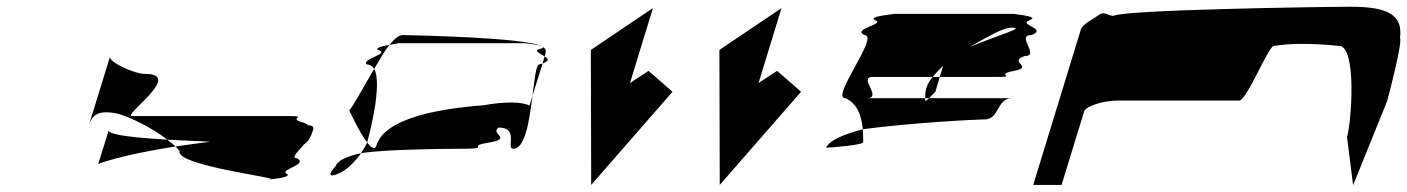

<svg xmlns="http://www.w3.org/2000/svg" viewBox="-20 -736 4170 569"><path d="M244 -367C253 -393 269 -412 329 -399C363 -390 430 -358 476 -322L603 -316C568 -311 532 -307 500 -302C505 -298 507 -293 512 -289C499 -247 786 -212 785 -205C805 -207 847 -213 828 -222C811 -234 895 -249 860 -267C840 -267 867 -291 882 -309C892 -315 901 -328 908 -352C911 -361 904 -365 892 -365C891 -368 886 -371 874 -374C833 -386 895 -392 836 -392H372C339 -392 527 -517 410 -517C377 -517 301 -553 306 -568ZM271 -250C271 -250 329 -275 500 -302C494 -309 483 -315 476 -322C345 -330 304 -339 302 -349ZM785 -205C778 -204 773 -204 778 -204H784Z M1015 -409C1015 -409 1044 -345 1068 -314L1069 -318C1074 -335 1114 -486 1089 -532C1057 -478 1026 -420 1015 -409ZM975 -244C949 -216 958 -210 984 -222C1006 -231 1032 -256 1050 -282C1013 -274 981 -262 975 -244ZM1067 -545C1076 -545 1084 -540 1089 -532C1105 -559 1119 -584 1134 -603C1116 -600 1095 -595 1098 -589C1143 -577 1049 -562 1067 -545ZM1134 -603C1154 -607 1171 -608 1148 -608H1535C1532 -608 1573 -605 1585 -599C1540 -625 1193 -632 1173 -632C1162 -632 1149 -621 1134 -603ZM1050 -282C1114 -293 1289 -295 1325 -295C1454 -295 1354 -301 1426 -313C1504 -325 1429 -340 1458 -358C1519 -358 1479 -295 1501 -295C1537 -295 1549 -381 1558 -452L1549 -423C1530 -434 1478 -436 1413 -424C1250 -412 1118 -377 1096 -306C1091 -290 1081 -297 1068 -314C1064 -304 1057 -293 1050 -282ZM1573 -589C1566 -583 1583 -576 1594 -569L1597 -580C1599 -587 1596 -592 1589 -597C1591 -595 1587 -592 1573 -589ZM1585 -599C1586 -598 1588 -598 1589 -597C1588 -598 1587 -598 1585 -599ZM1578 -545C1569 -545 1564 -502 1558 -452L1588 -548ZM1588 -548C1610 -556 1605 -562 1594 -569Z M1731 -588 1732 -188 1973 -464 1902 -526 1847 -490 1915 -712Z M2112 -588 2113 -188 2354 -464 2283 -526 2228 -490 2296 -712Z M2428 -298C2442 -299 2545 -306 2538 -316C2538 -329 2538 -341 2537 -353C2484 -339 2438 -321 2428 -298ZM2485 -445C2517 -432 2533 -398 2537 -353C2678 -372 2871 -382 2897 -382C2943 -382 2933 -445 2979 -445H2733C2725 -437 2720 -433 2722 -445H2548C2598 -445 2521 -508 2567 -508H2744C2753 -519 2764 -530 2775 -541L2765 -508H2935C2998 -508 2924 -514 2985 -526C3047 -538 2965 -552 3017 -570C3063 -570 2990 -632 3036 -632C3088 -650 2994 -664 3031 -676C3069 -689 2964 -695 2992 -695H2624C2652 -695 2545 -689 2574 -676C2604 -664 2503 -650 2542 -632C2588 -632 2440 -445 2485 -445ZM2725 -474C2721 -460 2722 -451 2722 -445H2733L2752 -464L2765 -508H2744C2734 -496 2728 -485 2725 -474ZM2854 -597C2912 -630 2953 -654 2978 -654C3020 -654 2946 -635 2854 -597Z M3042 -188H3126L3193 -406C3198 -421 3248 -438 3294 -438H3652C3676 -438 3741 -607 3757 -600C3805 -608 3866 -608 3948 -600C4002 -600 3985 -372 3972 -330L3990 -187L4091 -437C4096 -454 4137 -612 4129 -624C4138 -692 4092 -716 3984 -716C3896 -716 3307 -707 3280 -689C3263 -689 3253 -704 3237 -692C3221 -680 3188 -665 3183 -648Z"/></svg>

Font: bitstorm
Style: maxextobl
Weight: 400
Version: Version 0.2